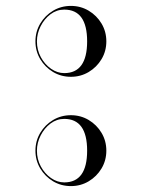

<svg xmlns="http://www.w3.org/2000/svg" viewBox="-20 -620 480 650"><path d="M100 -480Q100 -513 116.2 -540.2Q132.5 -567.5 159.8 -583.8Q187 -600 220 -600Q253 -600 280.2 -583.8Q307.5 -567.5 323.8 -540.2Q340 -513 340 -480Q340 -447 323.8 -419.8Q307.5 -392.5 280.2 -376.2Q253 -360 220 -360Q187 -360 159.8 -376.2Q132.5 -392.5 116.2 -419.8Q100 -447 100 -480ZM105 -480Q105 -451 118.2 -426.5Q131.5 -402 152.8 -387.2Q174 -372.5 197.5 -372.5Q275 -372.5 275 -480Q275 -587.5 197.5 -587.5Q172 -587.5 151 -571.8Q130 -556 117.5 -531.2Q105 -506.5 105 -480ZM100 -110Q100 -143 116.2 -170.2Q132.5 -197.5 159.8 -213.8Q187 -230 220 -230Q253 -230 280.2 -213.8Q307.5 -197.5 323.8 -170.2Q340 -143 340 -110Q340 -77 323.8 -49.8Q307.5 -22.5 280.2 -6.2Q253 10 220 10Q187 10 159.8 -6.2Q132.5 -22.5 116.2 -49.8Q100 -77 100 -110ZM105 -110Q105 -81 118.2 -56.5Q131.5 -32 152.8 -17.2Q174 -2.5 197.5 -2.5Q275 -2.5 275 -110Q275 -217.5 197.5 -217.5Q172 -217.5 151 -201.8Q130 -186 117.5 -161.2Q105 -136.5 105 -110Z"/></svg>

Font: Engraving Unshaded CC
Style: Bold
Weight: 700
Designer: indestructible type*
Foundry: Cowboy Collective
Version: Version 1.000